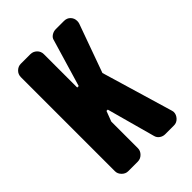

<svg xmlns="http://www.w3.org/2000/svg" viewBox="-179 -661 738 738"><g transform="rotate(-45 190.0 -292.0)"><path d="M356 -47Q358 -40 358 -37Q358 -23 347.5 -11.5Q337 0 322 0H274Q262 0 252 -7Q242 -14 239 -26L185 -223H178L162 -181V-36Q162 -22 151 -11Q140 0 125 0H73Q59 0 48 -11Q37 -22 37 -36V-547Q37 -563 48 -573.5Q59 -584 73 -584H125Q140 -584 151 -573.5Q162 -563 162 -547V-366H170L227 -558Q229 -569 239.5 -576Q250 -583 262 -583H307Q323 -583 333 -572.5Q343 -562 343 -547Q343 -540 341 -534L270 -337Z"/></g></svg>

Font: H.H. Samuel
Style: Regular
Weight: 900
Width: 1
Designer: deFharo
Foundry: deFharo
Version: Version 1.009